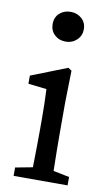

<svg xmlns="http://www.w3.org/2000/svg" viewBox="-84 -770 466 813"><g transform="rotate(10 149.0 -363.0)"><path d="M153 -598Q124 -598 105 -616Q86 -634 86 -662Q86 -691 105 -708.5Q124 -726 153 -726Q181 -726 200.5 -708.5Q220 -691 220 -662Q220 -635 200.5 -616.5Q181 -598 153 -598ZM198 -50 267 -36V0H35V-36L109 -50Q111 -150 111 -210V-260Q111 -326 108 -386L29 -395V-430L184 -491L199 -481L196 -345V-210Q196 -150 198 -50Z"/></g></svg>

Font: TypoPRO Source Serif Pro
Style: Regular
Weight: 400
Designer: Frank Grießhammer
Foundry: Adobe Systems Incorporated
Version: Version 1.017;PS 1.0;hotconv 1.0.79;makeotf.lib2.5.61930